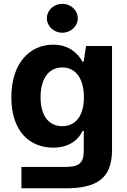

<svg xmlns="http://www.w3.org/2000/svg" viewBox="-20 -789 673 1016"><path d="M326 207.4C486.5 207.4 572.8 159.8 572.8 5.3V-545.5H435.4L422.6 -462.4H416.9C396.7 -498.2 352.3 -552.6 261 -552.6C141.3 -552.6 40.1 -459.5 40.1 -273.8C40.1 -92.3 138.5 -7.8 261.4 -7.8C348.4 -7.8 397 -51.5 416.9 -96.6H423.3V7.5C423.3 78.1 394.9 94.5 321.4 94.5H93.4V207.4ZM194.6 -274.5C194.6 -367.2 234.4 -432.2 309.3 -432.2C382.8 -432.2 424 -370 424 -274.5C424 -178.3 382.1 -121.4 309.3 -121.4C235.1 -121.4 194.6 -180.4 194.6 -274.5ZM228 -692.5C228 -650.2 264.9 -615.8 309.7 -615.8C354.8 -615.8 391.7 -650.2 391.7 -692.5C391.7 -734.4 354.8 -768.8 309.7 -768.8C264.9 -768.8 228 -734.4 228 -692.5Z"/></svg>

Font: GiG Sans
Style: Bold
Weight: 700
Designer: Andreas Faust
Version: Version 1.100;FEAKit 1.0